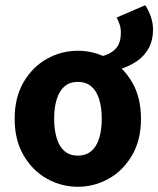

<svg xmlns="http://www.w3.org/2000/svg" viewBox="-20 -702 605 734"><path d="M443 -439 373 -488Q404 -496 423 -516.5Q442 -537 442 -578Q442 -595 437 -609.5Q432 -624 426 -635L535 -682Q546 -667 555.5 -641.5Q565 -616 565 -588Q565 -548 548.5 -518Q532 -488 504.5 -469Q477 -450 443 -439ZM278 12Q215 12 160 -18.5Q105 -49 70.5 -107.5Q36 -166 36 -248Q36 -330 70.5 -388.5Q105 -447 160 -477.5Q215 -508 278 -508Q340 -508 395 -477.5Q450 -447 484.5 -388.5Q519 -330 519 -248Q519 -166 484.5 -107.5Q450 -49 395 -18.5Q340 12 278 12ZM278 -107Q308 -107 328.5 -124Q349 -141 359 -173Q369 -205 369 -248Q369 -291 359 -323Q349 -355 328.5 -372Q308 -389 278 -389Q247 -389 227 -372Q207 -355 197 -323Q187 -291 187 -248Q187 -205 197 -173Q207 -141 227 -124Q247 -107 278 -107Z"/></svg>

Font: Source Sans 3
Style: Bold
Weight: 700
Designer: Paul D. Hunt
Foundry: Adobe
Version: Version 3.052;hotconv 1.1.0;makeotfexe 2.6.0